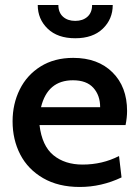

<svg xmlns="http://www.w3.org/2000/svg" viewBox="-20 -733 553 763"><path d="M30 -251Q30 -320 58.5 -377.5Q87 -435 141.5 -469Q196 -503 271 -503Q369 -503 427 -445.5Q485 -388 485 -292Q485 -266 479 -236H137Q147 -153 192.5 -116Q238 -79 308 -79Q387 -79 453 -113L463 -28Q383 10 297 10Q212 10 151.5 -25Q91 -60 60.5 -119Q30 -178 30 -251ZM378 -307Q378 -354 351 -384Q324 -414 270 -414Q169 -414 143 -307ZM130 -713H212Q212 -683 230.5 -666.5Q249 -650 279 -650Q309 -650 327.5 -666.5Q346 -683 346 -713H428Q428 -657 388.5 -619Q349 -581 279 -581Q209 -581 169.5 -619Q130 -657 130 -713Z"/></svg>

Font: Cabin Medium
Style: Regular
Weight: 500
Designer: Pablo Impallari
Foundry: Pablo Impallari. http://www.impallari.com Igino Marini. http://www.ikern.com
Version: Version 2.001